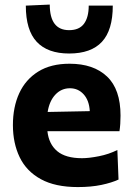

<svg xmlns="http://www.w3.org/2000/svg" viewBox="-20 -784 567 818"><path d="M311.5 13Q215 13 153.8 -20.8Q92.5 -54.5 63.8 -114.2Q35 -174 35 -251Q35 -328 62 -386.8Q89 -445.5 142.8 -479Q196.5 -512.5 276.5 -512.5Q378.5 -512.5 436 -458Q493.5 -403.5 493.5 -291.5Q493.5 -254 489 -225H182Q188 -170 223.8 -140Q259.5 -110 329.5 -110Q359 -110 401.8 -118.5Q444.5 -127 480 -145L485 -19Q456 -5.5 412 3.8Q368 13 311.5 13ZM278 -408Q241.5 -408 216 -381Q190.5 -354 183 -307L362.5 -310.5Q360 -356 336.5 -382Q313 -408 278 -408ZM274.5 -556Q183 -556 136.5 -605.8Q90 -655.5 90 -760L192 -764.5Q192 -655.5 274.5 -655.5Q317.5 -655.5 337.8 -682.8Q358 -710 358 -760H460.5Q460.5 -655.5 414.2 -605.8Q368 -556 274.5 -556Z"/></svg>

Font: Heraclito
Style: Bold
Weight: 700
Designer: Kostas Bartsokas (font) & Cristiano Sobral (main changes)
Foundry: Kostas Bartsokas (font) & Cristiano Sobral (main changes)
Version: Version 1.00;July 8, 2020;FontCreator 13.0.0.2655 64-bit